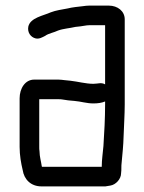

<svg xmlns="http://www.w3.org/2000/svg" viewBox="-20 -625 514 685"><path d="M121 -85C120 -90 120 -96 120 -101V-271H189C194 -271 198 -271 203 -270L223 -267C230 -266 237 -266 245 -265C269 -263 289 -256 313 -256C329 -256 343 -258 355 -263V-253C355 -204 352 -149 349 -104C347 -79 343 -56 343 -30H130C129 -31 129 -31 129 -32C127 -47 121 -67 121 -85ZM313 -326C286 -326 258 -334 231 -337L211 -339C203 -340 195 -341 188 -341H102C70 -341 50 -310 50 -274V-101C50 -71 55 -43 61 -18C66 15 90 40 128 40H356C361 39 367 38 374 37C393 34 412 14 412 -7C413 -14 413 -21 413 -27C413 -32 413 -38 414 -45C417 -79 420 -103 421 -140C422 -173 425 -217 425 -252V-556C425 -585 400 -605 368 -605H298C291 -605 283 -604 276 -603C259 -601 237 -599 222 -595C201 -591 179 -588 161 -581C135 -569 88 -562 81 -530C77 -509 90 -492 107 -488C120 -485 131 -492 141 -497C153 -506 173 -509 187 -516C206 -523 228 -524 249 -529L267 -531C278 -532 287 -535 298 -535H355V-324C341 -332 330 -326 313 -326Z"/></svg>

Font: Electronic
Style: Bd
Weight: 700
Version: Version 1.011